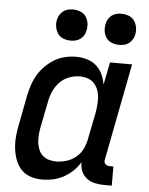

<svg xmlns="http://www.w3.org/2000/svg" viewBox="-54 -793 658 849"><g transform="rotate(5 275.0 -368.5)"><path d="M165 12Q137 12 112 3.5Q87 -5 70 -24Q53 -43 44.5 -68Q36 -93 33.5 -119.5Q31 -146 34 -174Q37 -202 43 -230L66 -350Q71 -374 78.5 -397.5Q86 -421 99 -443.5Q112 -466 131 -485Q150 -504 172.5 -517.5Q195 -531 219.5 -536.5Q244 -542 268 -542Q293 -542 316.5 -535Q340 -528 357.5 -512.5Q375 -497 385 -475.5Q395 -454 399 -430L419 -530H517L434 -102Q432 -96 433 -90.5Q434 -85 437.5 -81Q441 -77 446 -75Q451 -73 457 -73H474V12H440Q419 12 398.5 7.5Q378 3 362.5 -9Q347 -21 339 -39.5Q331 -58 332 -80Q319 -58 300 -40Q281 -22 258.5 -10Q236 2 212 7Q188 12 165 12ZM220 -73Q242 -73 265 -80Q288 -87 307 -102.5Q326 -118 336.5 -139.5Q347 -161 351 -183L375 -303Q378 -321 379.5 -339Q381 -357 379.5 -374.5Q378 -392 371.5 -407.5Q365 -423 354 -434.5Q343 -446 326 -451.5Q309 -457 291 -457Q268 -457 244 -448Q220 -439 202.5 -420.5Q185 -402 175 -379.5Q165 -357 161 -334L137 -214Q134 -197 133 -180Q132 -163 134 -147Q136 -131 142.5 -116.5Q149 -102 160.5 -92Q172 -82 187.5 -77.5Q203 -73 220 -73ZM452 -611Q435 -611 419.5 -617Q404 -623 395 -636Q386 -649 383.5 -665.5Q381 -682 385 -699Q387 -710 393 -720Q399 -730 408.5 -737Q418 -744 429 -746.5Q440 -749 451 -749Q468 -749 483.5 -743Q499 -737 508 -724Q517 -711 520 -694.5Q523 -678 519 -661Q517 -650 510.5 -640Q504 -630 495 -623Q486 -616 474.5 -613.5Q463 -611 452 -611ZM237 -611Q220 -611 204.5 -617Q189 -623 180 -636Q171 -649 168 -665.5Q165 -682 169 -699Q171 -710 177.5 -720Q184 -730 193 -737Q202 -744 213.5 -746.5Q225 -749 236 -749Q253 -749 268.5 -743Q284 -737 293 -724Q302 -711 304.5 -694.5Q307 -678 303 -661Q301 -650 295 -640Q289 -630 279.5 -623Q270 -616 259 -613.5Q248 -611 237 -611Z"/></g></svg>

Font: Lode Dark Term
Style: Bold Italic
Weight: 700
Italic angle: -11°
Monospace: yes
Designer: Belleve Invis
Foundry: Belleve Invis
Version: Version 29.2.0